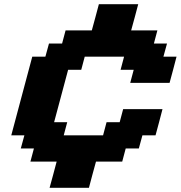

<svg xmlns="http://www.w3.org/2000/svg" viewBox="-20 -770 861 915"><path d="M216.3 125H403.8Q409.2 104 420.4 62.5Q431.6 21 437.5 0H562.5L579.1 -62.5H641.6L658.7 -125H721.2Q727.1 -145.5 738 -187.3Q749 -229 754.4 -250H566.9L550.3 -187.5H487.8L471.2 -125H283.7L300.3 -187.5H237.8Q249 -229 271.2 -312.3Q293.5 -395.5 304.7 -437.5H367.2L383.8 -500H571.3L554.7 -437.5H617.2L600.6 -375H788.1Q793.9 -395.5 804.9 -437.3Q815.9 -479 821.3 -500H758.8L775.9 -562.5H713.4L730 -625H605Q610.8 -645.5 622.1 -687.5Q633.3 -729.5 638.7 -750H451.2Q445.8 -729.5 434.6 -687.7Q423.3 -646 417.5 -625H292.5L275.9 -562.5H213.4L196.3 -500H133.8Q117.2 -437.5 83.7 -312.5Q50.3 -187.5 33.7 -125H96.2L79.1 -62.5H141.6L125 0H250Q244.6 21 233.4 62.5Q222.2 104 216.3 125Z"/></svg>

Font: Faithful 32x
Style: SemiboldOblique
Weight: 400
Foundry: Faithful Resource Pack
Version: Version 1.0; January 27, 2023